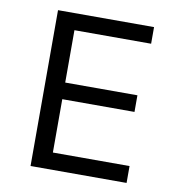

<svg xmlns="http://www.w3.org/2000/svg" viewBox="-73 -695 709 762"><g transform="rotate(10 281.0 -314.0)"><path d="M487 0H100V-628H487V-561H178V-350H469V-283H178V-68H487Z"/></g></svg>

Font: Betina Sans
Style: Regular
Weight: 400
Designer: Jonathan Pinhorn (font) & Cristiano Sobral (main changes)
Version: Version 2.001;April 28, 2021;FontCreator 13.0.0.2655 32-bit;